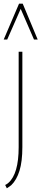

<svg xmlns="http://www.w3.org/2000/svg" viewBox="-50 -810 224 1039"><path d="M71 -14Q71 64 55.5 114Q40 164 11 192Q5 196 -0.5 200.5Q-6 205 -13 209L-22 191Q-13 187 -4 179Q23 155 37 107Q51 59 51 -14V-530H71ZM-30 -596 53 -790H73L154 -596H134L62 -762L-11 -596Z"/></svg>

Font: Georama Condensed Thin
Style: Regular
Weight: 100
Width: 3
Designer: Jean-Baptiste Levee
Foundry: Production Type
Version: Version 1.000